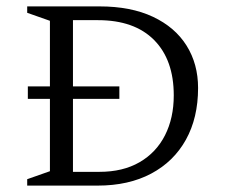

<svg xmlns="http://www.w3.org/2000/svg" viewBox="-20 -580 709 600"><path d="M65 0V-20L136 -45V-271H67V-310H136V-515L65 -540V-560H291Q389 -560 458 -527.5Q527 -495 563 -437.5Q599 -380 599 -305Q599 -212 561 -143.5Q523 -75 452.5 -37.5Q382 0 285 0ZM353 -271H208V-43H291Q364 -43 416 -73Q468 -103 495.5 -157Q523 -211 523 -282Q523 -393 461.5 -455Q400 -517 286 -517H208V-310H353Z"/></svg>

Font: Spectral SC Light
Style: Regular
Weight: 300
Designer: Jean-Baptiste Levee
Foundry: Production Type
Version: Version 2.001